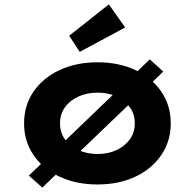

<svg xmlns="http://www.w3.org/2000/svg" viewBox="-20 -823 872 867"><path d="M171.2 24 110.2 -30 656.4 -554.9 717.4 -499.9ZM420.1 10Q323.9 10 248.8 -25.3Q173.7 -60.6 131.2 -123.1Q88.7 -185.7 88.7 -265.9Q88.7 -347 131.2 -409.1Q173.7 -471.2 248.8 -506.5Q323.9 -541.7 420.1 -541.7Q517 -541.7 591.5 -506.5Q666 -471.2 708.5 -409.1Q751 -347 751 -265.9Q751 -185.7 708.5 -123.1Q666 -60.6 591.5 -25.3Q517 10 420.1 10ZM420.6 -127.6Q468.2 -127.6 506 -145.2Q543.8 -162.7 566.4 -194Q589 -225.4 588.6 -265.9Q589 -307.4 566.4 -338.5Q543.8 -369.6 506 -387.1Q468.2 -404.7 420.6 -404.7Q373.1 -404.7 334.2 -387.1Q295.4 -369.6 273 -338.3Q250.7 -307 251.1 -265.9Q250.7 -225.4 273 -194Q295.4 -162.7 334.2 -145.2Q373.1 -127.6 420.6 -127.6ZM340.1 -588.8 292.4 -661.6 471.5 -803.2 545.2 -698.9Z"/></svg>

Font: Lexend Giga
Style: Regular
Weight: 400
Designer: Bonnie Shaver-Troup, Thomas Jockin
Foundry: Lexend
Version: Version 1.007